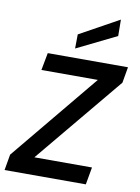

<svg xmlns="http://www.w3.org/2000/svg" viewBox="-102 -1029 799 1096"><g transform="rotate(10 297.5 -480.5)"><path d="M3 0 19 -92 438 -599H111L130 -700H595L579 -608L158 -101H492L474 0ZM279 -753 280 -835 508 -961 509 -866Z"/></g></svg>

Font: DM Sans 16pt SemiBold
Style: Italic
Weight: 600
Italic angle: -10°
Version: Version 4.004;gftools[0.9.30]